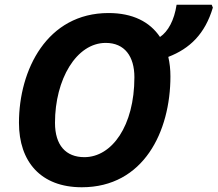

<svg xmlns="http://www.w3.org/2000/svg" viewBox="-20 -780 918 810"><path d="M325 10C586 10 699 -225 699 -458C699 -487 696 -514 690 -540C781 -575 845 -637 878 -748L873 -760H725C715 -694 689 -647 655 -624C612 -688 540 -725 438 -725C178 -725 60 -485 60 -262C60 -98 152 10 325 10ZM336 -117C258 -117 212 -167 212 -262C212 -445 302 -599 426 -599C506 -599 547 -542 547 -454C547 -249 452 -117 336 -117Z"/></svg>

Font: Noto Sans
Style: Bold Italic
Weight: 700
Italic angle: -12°
Designer: Monotype Design Team
Foundry: Monotype Imaging Inc.
Version: Version 2.013